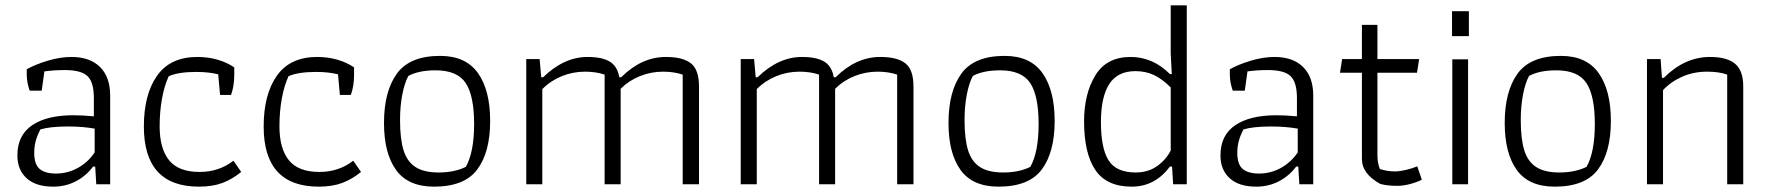

<svg xmlns="http://www.w3.org/2000/svg" viewBox="-20 -689 6615 718"><path d="M45 -108Q45 -183 100 -220.5Q155 -258 254 -258Q287 -258 331 -254V-322Q331 -382 307 -404.5Q283 -427 223 -427Q181 -427 146 -422L136 -350H91Q80 -381 80 -411V-430Q112 -448 158.5 -462Q205 -476 247 -476Q316 -476 354 -438.5Q392 -401 392 -331V0H340L336 -66H328Q302 -31 263.5 -11Q225 9 179 9Q114 9 79.5 -22.5Q45 -54 45 -108ZM334 -119V-208Q289 -216 234 -216Q168 -216 131 -205Q119 -182 113.5 -161.5Q108 -141 108 -117Q108 -74 128.5 -57Q149 -40 189 -40Q233 -40 271 -61Q309 -82 334 -119Z M518 -216Q518 -336 567.5 -406Q617 -476 718 -476Q759 -476 794.5 -465.5Q830 -455 856 -437V-408Q856 -367 844 -334H803L796 -411Q761 -420 714 -420Q647 -420 611 -404Q595 -370 586 -321Q577 -272 577 -217Q577 -133 612.5 -89.5Q648 -46 726 -46Q799 -46 853 -88L882 -46Q849 -19 812 -5Q775 9 724 9Q518 9 518 -216Z M966 -216Q966 -336 1015.5 -406Q1065 -476 1166 -476Q1207 -476 1242.5 -465.5Q1278 -455 1304 -437V-408Q1304 -367 1292 -334H1251L1244 -411Q1209 -420 1162 -420Q1095 -420 1059 -404Q1043 -370 1034 -321Q1025 -272 1025 -217Q1025 -133 1060.5 -89.5Q1096 -46 1174 -46Q1247 -46 1301 -88L1330 -46Q1297 -19 1260 -5Q1223 9 1172 9Q966 9 966 -216Z M1416 -229Q1416 -347 1464 -413.5Q1512 -480 1626 -480Q1722 -480 1767.5 -415.5Q1813 -351 1813 -237Q1813 -120 1765 -55.5Q1717 9 1603 9Q1506 9 1461 -53.5Q1416 -116 1416 -229ZM1722 -65Q1753 -120 1753 -225Q1753 -331 1721.5 -378.5Q1690 -426 1609 -426Q1546 -426 1507 -405Q1493 -379 1484.5 -335.5Q1476 -292 1476 -240Q1476 -170 1489 -127.5Q1502 -85 1533.5 -64.5Q1565 -44 1620 -44Q1680 -44 1722 -65Z M1948 -468H1998L2004 -400H2011Q2089 -476 2177 -476Q2232 -476 2260.5 -458.5Q2289 -441 2296 -400H2303Q2379 -476 2470 -476Q2534 -476 2564 -452Q2594 -428 2594 -366V0H2533V-410Q2500 -421 2460 -421Q2415 -421 2373.5 -404.5Q2332 -388 2301 -357V0H2241V-410Q2208 -421 2168 -421Q2122 -421 2080.5 -404Q2039 -387 2008 -356V0H1948Z M2750 -468H2800L2806 -400H2813Q2891 -476 2979 -476Q3034 -476 3062.5 -458.5Q3091 -441 3098 -400H3105Q3181 -476 3272 -476Q3336 -476 3366 -452Q3396 -428 3396 -366V0H3335V-410Q3302 -421 3262 -421Q3217 -421 3175.5 -404.5Q3134 -388 3103 -357V0H3043V-410Q3010 -421 2970 -421Q2924 -421 2882.5 -404Q2841 -387 2810 -356V0H2750Z M3527 -229Q3527 -347 3575 -413.5Q3623 -480 3737 -480Q3833 -480 3878.5 -415.5Q3924 -351 3924 -237Q3924 -120 3876 -55.5Q3828 9 3714 9Q3617 9 3572 -53.5Q3527 -116 3527 -229ZM3833 -65Q3864 -120 3864 -225Q3864 -331 3832.5 -378.5Q3801 -426 3720 -426Q3657 -426 3618 -405Q3604 -379 3595.5 -335.5Q3587 -292 3587 -240Q3587 -170 3600 -127.5Q3613 -85 3644.5 -64.5Q3676 -44 3731 -44Q3791 -44 3833 -65Z M4034 -235Q4034 -338 4076 -407Q4118 -476 4208 -476Q4291 -476 4355 -412H4362L4358 -488V-669H4418V0H4367L4363 -66H4355Q4299 9 4212 9Q4118 9 4076 -53.5Q4034 -116 4034 -235ZM4358 -126V-362Q4326 -394 4295 -408.5Q4264 -423 4226 -423Q4159 -423 4128 -374.5Q4097 -326 4097 -232Q4097 -135 4125.5 -89.5Q4154 -44 4227 -44Q4273 -44 4306.5 -67.5Q4340 -91 4358 -126Z M4544 -108Q4544 -183 4599 -220.5Q4654 -258 4753 -258Q4786 -258 4830 -254V-322Q4830 -382 4806 -404.5Q4782 -427 4722 -427Q4680 -427 4645 -422L4635 -350H4590Q4579 -381 4579 -411V-430Q4611 -448 4657.5 -462Q4704 -476 4746 -476Q4815 -476 4853 -438.5Q4891 -401 4891 -331V0H4839L4835 -66H4827Q4801 -31 4762.5 -11Q4724 9 4678 9Q4613 9 4578.5 -22.5Q4544 -54 4544 -108ZM4833 -119V-208Q4788 -216 4733 -216Q4667 -216 4630 -205Q4618 -182 4612.5 -161.5Q4607 -141 4607 -117Q4607 -74 4627.5 -57Q4648 -40 4688 -40Q4732 -40 4770 -61Q4808 -82 4833 -119Z M5142 -1Q5073 -39 5073 -94V-417H4991L4999 -468H5073V-596H5131V-468H5287L5279 -417H5131V-107Q5131 -81 5140 -57Q5168 -48 5196 -48Q5214 -48 5237.5 -53.5Q5261 -59 5280 -67L5297 -17Q5280 -8 5254 -1Q5228 6 5206 6Q5169 6 5142 -1Z M5410 -647H5473V-554H5410ZM5411 -467H5470V0H5411Z M5607 -229Q5607 -347 5655 -413.5Q5703 -480 5817 -480Q5913 -480 5958.5 -415.5Q6004 -351 6004 -237Q6004 -120 5956 -55.5Q5908 9 5794 9Q5697 9 5652 -53.5Q5607 -116 5607 -229ZM5913 -65Q5944 -120 5944 -225Q5944 -331 5912.5 -378.5Q5881 -426 5800 -426Q5737 -426 5698 -405Q5684 -379 5675.5 -335.5Q5667 -292 5667 -240Q5667 -170 5680 -127.5Q5693 -85 5724.5 -64.5Q5756 -44 5811 -44Q5871 -44 5913 -65Z M6139 -468H6190L6195 -398H6202Q6280 -476 6375 -476Q6438 -476 6468.5 -450.5Q6499 -425 6499 -366V0H6439V-410Q6408 -421 6364 -421Q6314 -421 6271.5 -402.5Q6229 -384 6199 -352V0H6139Z"/></svg>

Font: Athiti
Style: Regular
Weight: 400
Designer: CadsonDemak Team
Foundry: CadsonDemak
Version: Version 1.033